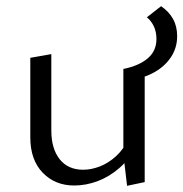

<svg xmlns="http://www.w3.org/2000/svg" viewBox="-20 -595 593 621"><path d="M220 5Q158 5 118 -36.5Q78 -78 78 -151V-408L146 -420V-173Q146 -114 173 -80Q200 -46 249 -46Q275 -46 302.5 -56.5Q330 -67 355 -89.5Q380 -112 396 -147L421 -124Q399 -80 366 -51.5Q333 -23 295.5 -9Q258 5 220 5ZM391 6 379 -96V-372L448 -384V-6ZM399 -336 379 -372Q429 -382 457.5 -406Q486 -430 486 -469Q486 -492 477.5 -510Q469 -528 455 -539L501 -575Q526 -558 539.5 -534Q553 -510 553 -478Q553 -441 533.5 -411Q514 -381 479.5 -361.5Q445 -342 399 -336Z"/></svg>

Font: Ysabeau Office
Style: Regular
Weight: 400
Designer: Christian Thalmann (Catharsis Fonts)
Version: Version 2.001;gftools[0.9.30]; featfreeze: tnum,lnum,ss02